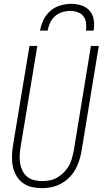

<svg xmlns="http://www.w3.org/2000/svg" viewBox="-20 -975 540 1003"><path d="M199 8Q172 8 146 2Q120 -4 99.5 -19Q79 -34 66 -56Q53 -78 47.5 -103.5Q42 -129 42.5 -156Q43 -183 47 -210L134 -735H175L87 -204Q84 -183 83 -161.5Q82 -140 85.5 -120Q89 -100 98 -82Q107 -64 122.5 -51.5Q138 -39 158.5 -34Q179 -29 200 -29Q220 -29 240.5 -33Q261 -37 279 -47.5Q297 -58 313 -74Q329 -90 339.5 -108Q350 -126 355.5 -146Q361 -166 365 -186L455 -735H496L405 -180Q400 -155 392 -131Q384 -107 371 -85Q358 -63 338.5 -44.5Q319 -26 296 -14Q273 -2 248 3Q223 8 199 8ZM189 -815Q194 -843 207 -870.5Q220 -898 243 -918Q266 -938 295 -946.5Q324 -955 352 -955Q380 -955 406 -946.5Q432 -938 449 -918Q466 -898 470 -870.5Q474 -843 469 -815H429Q432 -835 429.5 -855.5Q427 -876 415.5 -890.5Q404 -905 385 -911.5Q366 -918 346 -918Q326 -918 305 -911.5Q284 -905 267.5 -890.5Q251 -876 241.5 -855.5Q232 -835 229 -815Z"/></svg>

Font: Iosevka SS18 Extralight
Style: Italic
Weight: 200
Italic angle: -9°
Monospace: yes
Designer: Belleve Invis
Foundry: Belleve Invis
Version: Version 25.1.1; ttfautohint (v1.8.4)